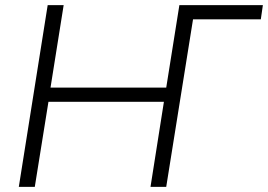

<svg xmlns="http://www.w3.org/2000/svg" viewBox="-20 -725 1040 745"><path d="M53 0 165 -705H227L176 -385H625L676 -705H1000L992 -650H729L625 0H564L616 -330H168L115 0Z"/></svg>

Font: Nunito Sans Light
Style: Italic
Weight: 300
Italic angle: -9°
Designer: Vernon Adams
Foundry: Vernon Adams
Version: Version 3.006; ttfautohint (v1.8.3)